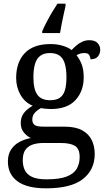

<svg xmlns="http://www.w3.org/2000/svg" viewBox="-20 -786 578 1046"><path d="M231 240Q127 240 75 201.5Q23 163 23 94Q23 55 40.5 28.5Q58 2 86.5 -13Q115 -28 148 -34Q128 -43 110.5 -63.5Q93 -84 93 -116Q93 -146 108.5 -168Q124 -190 158 -210Q115 -228 91.5 -269.5Q68 -311 68 -361Q68 -447 115 -496.5Q162 -546 256 -546Q292 -546 324 -536Q356 -526 370 -513Q380 -524 394 -536.5Q408 -549 426.5 -558Q445 -567 467 -567Q497 -567 511.5 -551.5Q526 -536 526 -515Q526 -494 513.5 -478.5Q501 -463 473 -463Q473 -474 466.5 -485.5Q460 -497 440 -497Q427 -497 417 -494Q407 -491 397 -485Q414 -464 425 -435.5Q436 -407 436 -364Q436 -290 391.5 -241Q347 -192 256 -192Q244 -192 228.5 -193.5Q213 -195 203 -197Q184 -187 170 -172Q156 -157 156 -134Q156 -116 167.5 -106Q179 -96 218 -96H331Q391 -96 427 -76.5Q463 -57 479.5 -23.5Q496 10 496 53Q496 139 431.5 189.5Q367 240 231 240ZM233 191Q305 191 344 175.5Q383 160 398.5 132.5Q414 105 414 70Q414 24 388 8.5Q362 -7 312 -7H214Q186 -7 161 0.5Q136 8 120 28Q104 48 104 88Q104 117 115 140.5Q126 164 154 177.5Q182 191 233 191ZM253 -240Q286 -240 305.5 -253Q325 -266 333.5 -294Q342 -322 342 -365Q342 -410 333 -439.5Q324 -469 304.5 -483Q285 -497 252 -497Q220 -497 200 -482.5Q180 -468 171 -438.5Q162 -409 162 -364Q162 -300 183.5 -270Q205 -240 253 -240ZM210 -616Q219 -637 233 -664Q247 -691 263 -718Q279 -745 293 -766H337V-753Q332 -731 326.5 -706Q321 -681 316 -655.5Q311 -630 307 -606H210Z"/></svg>

Font: Noto Serif Armenian
Style: Regular
Weight: 400
Designer: Monotype Design Team
Foundry: Monotype Imaging Inc.
Version: Version 2.007